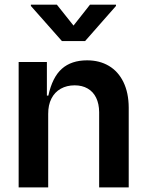

<svg xmlns="http://www.w3.org/2000/svg" viewBox="-20 -815 639 835"><path d="M189.6 0H61.1V-545.5H183.9V-399.1H190.3Q207.7 -479.4 249.1 -516Q290.5 -552.6 358.7 -552.6Q413 -552.6 453.7 -528.4Q494.3 -504.3 516.9 -457.9Q539.4 -411.6 539.8 -347.3V0H411.2V-327.4Q410.9 -363.6 398.1 -389.9Q385.3 -416.2 361.3 -430Q337.4 -443.9 304.7 -443.9Q270.6 -443.9 244.3 -429.2Q218 -414.4 203.7 -386.4Q189.3 -358.3 189.6 -319.6ZM114.3 -794.7H227.3L299.7 -703.8L371.4 -794.7H484.4V-789.1L350.1 -636.4H249.3L114.3 -789.1Z"/></svg>

Font: Riot Sans
Style: Bold
Weight: 600
Designer: Rasmus Andersson
Foundry: rsms
Version: Version 4.001